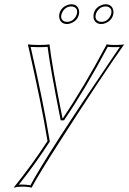

<svg xmlns="http://www.w3.org/2000/svg" viewBox="-20 -639 600 896"><path d="M417 -573.2Q423.3 -603.5 454.1 -615.2Q463.4 -619.1 472.7 -619.1Q501 -619.1 508.3 -592.8Q510.7 -582.5 508.8 -573.2Q502.4 -543 471.7 -530.8Q462.4 -526.9 453.1 -526.9Q424.8 -526.9 417 -553.2Q415 -563.5 417 -573.2ZM256.8 -573.2Q263.2 -603.5 293.9 -615.2Q303.2 -619.1 312.5 -619.1Q340.8 -619.1 348.1 -592.8Q350.6 -582.5 348.6 -573.2Q342.3 -543 311.5 -530.8Q302.2 -526.9 293 -526.9Q264.6 -526.9 257.3 -553.2Q254.9 -563.5 256.8 -573.2ZM109.9 -432.1Q124 -429.2 161.1 -429.2Q197.3 -429.2 210.9 -432.1Q222.7 -329.6 271.5 -87.4H273.4Q370.6 -230.5 478 -432.1Q488.3 -429.2 516.1 -429.2Q548.8 -429.2 559.6 -432.1Q449.2 -275.4 262.7 15.6Q157.7 179.2 127.4 236.8Q111.8 231.9 79.6 231.9Q61 232.4 43.5 236.8Q131.3 128.4 201.7 19Q176.3 -139.6 114.3 -413.6Q111.8 -424.3 109.9 -432.1ZM426.8 -570.8Q421.4 -546.4 442.4 -538.6Q447.8 -537.1 453.1 -537.1Q479 -537.1 494.1 -562.5Q497.6 -569.3 499 -575.2Q504.4 -599.6 483.4 -607.4Q478 -608.9 472.7 -608.9Q446.8 -608.9 431.6 -583.5Q428.2 -576.7 426.8 -570.8ZM266.6 -570.8Q261.2 -546.4 282.2 -538.6Q287.6 -537.1 293 -537.1Q318.8 -537.1 334 -562.5Q337.4 -569.3 338.9 -575.2Q344.2 -599.6 323.2 -607.4Q317.9 -608.9 312.5 -608.9Q286.6 -608.9 271.5 -583.5Q268.1 -576.7 266.6 -570.8ZM123 -419.9Q183.6 -156.2 210.9 13.2Q211.4 16.1 211.9 17.6L212.4 21.5L210.4 24.4Q145 126 67.9 222.7Q74.2 222.2 79.6 222.2Q101.1 222.2 122.1 225.6Q197.8 84 505.4 -370.1Q525.4 -399.9 539.1 -419.4Q530.3 -418.9 516.1 -418.9Q493.7 -418.9 482.9 -420.4Q377 -221.7 281.7 -82L278.8 -77.6H263.2L261.7 -85.4Q214.4 -322.8 202.1 -420.4Q187.5 -418.9 161.1 -418.9Q136.2 -418.9 123 -419.9Z"/></svg>

Font: Linux Biolinum Outline O
Style: Italic
Weight: 400
Italic angle: -12°
Designer: Philipp H. Poll
Foundry: Philipp H. Poll
Version: Version 0.6.2